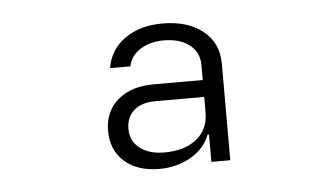

<svg xmlns="http://www.w3.org/2000/svg" viewBox="-33 -787 666 385"><g transform="rotate(-5 300.0 -595.0)"><path d="M274 -450Q230 -450 204 -473Q178 -496 178 -535Q178 -574 205 -597Q232 -620 277 -620H376V-650Q376 -676 356.5 -691Q337 -706 305 -706Q277 -706 257.5 -693.5Q238 -681 234 -660H193Q199 -697 229.5 -718.5Q260 -740 305 -740Q356 -740 386.5 -715.5Q417 -691 417 -650V-455H379V-510H376Q366 -483 338 -466.5Q310 -450 274 -450ZM287 -482Q328 -482 352 -501.5Q376 -521 376 -555V-586H277Q250 -586 234.5 -572.5Q219 -559 219 -535Q219 -511 237.5 -496.5Q256 -482 287 -482Z"/></g></svg>

Font: Tiny ExtraLight
Style: Regular
Weight: 200
Monospace: yes
Designer: Philipp Nurullin, Konstantin Bulenkov
Foundry: JetBrains
Version: Version 2.251; ttfautohint (v1.8.4.7-5d5b)